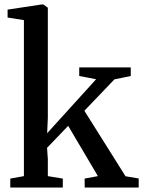

<svg xmlns="http://www.w3.org/2000/svg" viewBox="-20 -839 640 859"><path d="M26 0V-40L87 -51V-749L14 -760.5V-796L166 -819H174L194 -804.5V-311L191 -243L410 -484.5L334.5 -499V-537.5H565V-499L492 -484L357.5 -343.5L541.5 -50.5L600.5 -40.5V0H359L358.5 -40L418 -51L285 -276L190.5 -177.5L194 -128V-51L261 -40V0Z"/></svg>

Font: Merriweather 60pt Medium
Style: Regular
Weight: 500
Version: Version 2.100